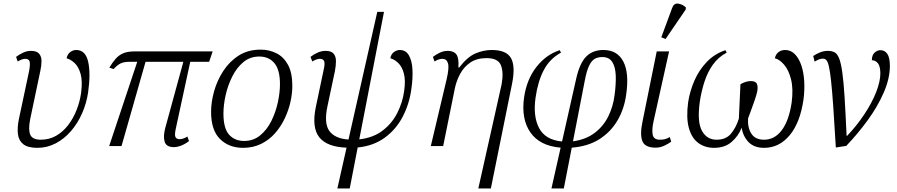

<svg xmlns="http://www.w3.org/2000/svg" viewBox="-20 -827 5077 1087"><path d="M191 10Q138 10 112 -10.5Q86 -31 81.5 -67.5Q77 -104 87 -153L145 -426Q152 -464 147.5 -479Q143 -494 123 -494Q106 -494 80 -479L71 -505Q88 -518 110 -528.5Q132 -539 155 -539Q188 -539 201.5 -523Q215 -507 215 -481Q215 -455 208 -424L151 -153Q139 -92 151.5 -64Q164 -36 211 -36Q259 -36 298 -58.5Q337 -81 366 -119Q395 -157 413.5 -204Q432 -251 439 -300Q448 -367 436.5 -408Q425 -449 402.5 -470Q380 -491 357 -497Q362 -521 378 -532.5Q394 -544 411 -544Q464 -544 479 -478Q494 -412 479 -305Q470 -243 445 -186Q420 -129 382 -85Q344 -41 295.5 -15.5Q247 10 191 10Z M598 0 757 -477H711Q682 -477 663 -468Q644 -459 623 -436L599 -444Q617 -474 635 -494.5Q653 -515 678 -525.5Q703 -536 743 -536H1184L1164 -477H1057L976 -102Q967 -63 973.5 -51Q980 -39 996 -39Q1017 -39 1041 -54L1050 -28Q1024 -9 1003 -1.5Q982 6 965 6Q921 6 912 -25Q903 -56 916 -104L1018 -477H804L668 0Z M1356 10Q1276 10 1225.5 -40Q1175 -90 1175 -194Q1175 -249 1192 -310Q1209 -371 1244 -425Q1279 -479 1331.5 -512.5Q1384 -546 1456 -546Q1505 -546 1546 -525Q1587 -504 1611 -459Q1635 -414 1635 -341Q1635 -298 1624.5 -250.5Q1614 -203 1592 -156.5Q1570 -110 1537 -72.5Q1504 -35 1458.5 -12.5Q1413 10 1356 10ZM1362 -29Q1415 -29 1453.5 -61Q1492 -93 1516.5 -142.5Q1541 -192 1553 -247.5Q1565 -303 1565 -351Q1565 -432 1533.5 -469.5Q1502 -507 1448 -507Q1396 -507 1358 -475.5Q1320 -444 1295 -394Q1270 -344 1257.5 -288.5Q1245 -233 1245 -184Q1245 -100 1277 -64.5Q1309 -29 1362 -29Z M1890 240 1942 9Q1831 5 1787.5 -50Q1744 -105 1768 -221L1812 -430Q1821 -468 1815 -481Q1809 -494 1791 -494Q1773 -494 1748 -479L1738 -505Q1757 -520 1779 -529.5Q1801 -539 1823 -539Q1856 -539 1869 -523Q1882 -507 1882 -481Q1882 -455 1876 -424L1834 -226Q1813 -128 1845 -85Q1877 -42 1953 -37L2116 -760H2154L2014 -38Q2093 -47 2146 -87.5Q2199 -128 2229 -187Q2259 -246 2268 -311Q2277 -372 2266.5 -411Q2256 -450 2234.5 -470.5Q2213 -491 2190 -497Q2194 -521 2210.5 -532.5Q2227 -544 2243 -544Q2277 -544 2294.5 -514.5Q2312 -485 2315 -435.5Q2318 -386 2309 -324Q2298 -240 2260.5 -167.5Q2223 -95 2159 -48Q2095 -1 2005 8L1960 240Z M2688 240 2820 -350Q2832 -419 2815.5 -458.5Q2799 -498 2735 -498Q2680 -498 2643.5 -473.5Q2607 -449 2585.5 -409.5Q2564 -370 2555 -326L2489 0H2419L2509 -380Q2524 -445 2516 -469.5Q2508 -494 2485 -494Q2476 -494 2465.5 -491Q2455 -488 2440 -479L2431 -505Q2449 -519 2470.5 -529Q2492 -539 2515 -539Q2549 -539 2564 -518.5Q2579 -498 2575 -445H2580Q2626 -505 2672 -524.5Q2718 -544 2764 -544Q2847 -544 2873 -498Q2899 -452 2879 -353L2759 240Z M3102 240 3154 9Q3036 -1 2983 -77Q2930 -153 2947 -275Q2962 -378 3017 -448Q3072 -518 3149 -543L3156 -529Q3092 -494 3058.5 -430Q3025 -366 3012 -274Q2997 -169 3032 -102Q3067 -35 3162 -26L3242 -381Q3262 -470 3299 -507Q3336 -544 3396 -544Q3475 -544 3509 -478.5Q3543 -413 3525 -291Q3514 -210 3475.5 -144.5Q3437 -79 3372.5 -38.5Q3308 2 3217 9L3172 240ZM3290 -367 3224 -27Q3297 -37 3346.5 -74.5Q3396 -112 3423.5 -167.5Q3451 -223 3459 -286Q3468 -351 3466 -400Q3464 -449 3446 -476.5Q3428 -504 3390 -504Q3366 -504 3348 -494.5Q3330 -485 3315.5 -455.5Q3301 -426 3290 -367Z M3692 9Q3631 9 3616.5 -28.5Q3602 -66 3618 -141L3698 -536H3768L3680 -140Q3670 -95 3675 -65.5Q3680 -36 3716 -36Q3732 -36 3744 -39Q3756 -42 3772 -51L3780 -25Q3763 -12 3739.5 -1.5Q3716 9 3692 9ZM3748 -606 3724 -616 3785 -781Q3795 -810 3819.5 -806.5Q3844 -803 3863 -785L3862 -773Z M3876 -249Q3886 -313 3912 -372Q3938 -431 3981.5 -476.5Q4025 -522 4087 -543L4094 -529Q4047 -504 4016.5 -461.5Q3986 -419 3968.5 -365Q3951 -311 3942 -252Q3926 -137 3954 -86.5Q3982 -36 4037 -36Q4088 -36 4116.5 -68Q4145 -100 4163 -155Q4165 -199 4167.5 -251.5Q4170 -304 4172 -350Q4185 -358 4200.5 -363Q4216 -368 4230 -368Q4259 -368 4265.5 -351.5Q4272 -335 4267 -309Q4262 -287 4251.5 -256.5Q4241 -226 4230.5 -198Q4220 -170 4215 -156Q4212 -104 4234 -70Q4256 -36 4306 -36Q4366 -36 4406.5 -90.5Q4447 -145 4462 -247Q4472 -324 4458.5 -377.5Q4445 -431 4419 -461Q4393 -491 4367 -497Q4371 -519 4387 -531.5Q4403 -544 4425 -544Q4457 -544 4480 -520.5Q4503 -497 4516.5 -457.5Q4530 -418 4533 -367.5Q4536 -317 4529 -264Q4510 -132 4450.5 -61Q4391 10 4306 10Q4249 10 4217.5 -23Q4186 -56 4179 -104Q4160 -56 4121.5 -23Q4083 10 4023 10Q3971 10 3933.5 -17.5Q3896 -45 3880 -102.5Q3864 -160 3876 -249Z M4584 -510Q4603 -523 4624 -531Q4645 -539 4667 -539Q4689 -539 4704.5 -531Q4720 -523 4730.5 -497Q4741 -471 4748.5 -418.5Q4756 -366 4761.5 -278.5Q4767 -191 4773 -58H4776Q4832 -117 4874.5 -181.5Q4917 -246 4940.5 -306Q4964 -366 4964 -411Q4964 -452 4950 -469Q4936 -486 4916 -486Q4916 -515 4931.5 -529Q4947 -543 4964 -543Q4989 -543 5003.5 -522Q5018 -501 5018 -454Q5018 -383 4983.5 -303.5Q4949 -224 4892.5 -146.5Q4836 -69 4771 -1L4712 8Q4704 -131 4697.5 -223Q4691 -315 4685 -370Q4679 -425 4672.5 -452Q4666 -479 4658 -487Q4650 -495 4639 -495Q4627 -495 4616 -490.5Q4605 -486 4592 -478Z"/></svg>

Font: Noto Serif Light
Style: Italic
Weight: 300
Italic angle: -12°
Designer: Monotype Design Team
Foundry: Monotype Imaging Inc.
Version: Version 2.013